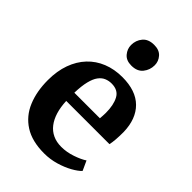

<svg xmlns="http://www.w3.org/2000/svg" viewBox="-240 -910 1020 1020"><g transform="rotate(45 270.5 -400.0)"><path d="M290.7 11Q199.6 11 141.8 -26Q84 -63 56.8 -128.4Q29.5 -193.8 29.5 -278.5Q29.5 -346.7 48.9 -400.7Q68.4 -454.7 104 -492.4Q139.6 -530.2 189.1 -550.1Q238.6 -570 298.7 -570Q400.1 -570 453.6 -517.1Q507 -464.2 509.4 -368.3Q509.4 -335.8 507.5 -311.7Q505.6 -287.6 501.6 -269.3H176.8Q178.7 -224.7 189.4 -189.3Q200.2 -153.8 219.5 -128.9Q238.7 -104 266.5 -91Q294.2 -77.9 330.6 -77.9Q371.4 -77.9 412.7 -92.2Q453.9 -106.4 476.6 -122L501.4 -67.7Q485.3 -50.4 452.8 -32.2Q420.3 -14 378 -1.5Q335.8 11 290.7 11ZM176.4 -330.6H368.4Q369.2 -340.5 369.9 -351.6Q370.7 -362.7 370.7 -372.8Q370.7 -432.5 351 -468.9Q331.4 -505.4 282.4 -505.4Q260.5 -505.4 241.9 -497.4Q223.3 -489.5 209 -470.2Q194.8 -451 186.4 -417Q178 -383 176.4 -330.6ZM288.1 -646.4Q250 -646.4 230.1 -670.1Q210.2 -693.7 210.2 -723Q210.2 -758.5 231.9 -784.5Q253.6 -810.5 296.6 -810.5H297.6Q335.8 -810.5 355.6 -787.8Q375.5 -765.1 375.5 -735.8Q375.5 -700.3 353.8 -673.3Q332.2 -646.4 289.1 -646.4Z"/></g></svg>

Font: Merriweather Light
Style: Regular
Weight: 300
Version: Version 2.100